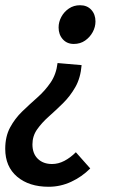

<svg xmlns="http://www.w3.org/2000/svg" viewBox="-22 -524 469 734"><path d="M164 190Q89 190 43.5 151.5Q-2 113 -2 45Q-2 -2 16.5 -36.5Q35 -71 63 -98Q91 -125 120.5 -151Q150 -177 171.5 -208.5Q193 -240 198 -283L290 -275Q286 -226 266 -191Q246 -156 218.5 -129Q191 -102 164.5 -78.5Q138 -55 120 -29.5Q102 -4 102 28Q102 63 122.5 83Q143 103 177 103Q201 103 224 91Q247 79 268 58L323 120Q291 152 250 171Q209 190 164 190ZM260 -356Q234 -356 218 -374Q202 -392 202 -419Q202 -440 212.5 -459.5Q223 -479 241.5 -491.5Q260 -504 284 -504Q311 -504 327 -486.5Q343 -469 343 -442Q343 -421 332.5 -401.5Q322 -382 303.5 -369Q285 -356 260 -356Z"/></svg>

Font: Source Sans 3 SemiBold
Style: Italic
Weight: 600
Italic angle: -11°
Designer: Paul D. Hunt
Foundry: Adobe
Version: Version 3.046;hotconv 1.0.118;makeotfexe 2.5.65603